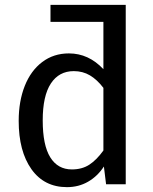

<svg xmlns="http://www.w3.org/2000/svg" viewBox="-20 -759 630 791"><path d="M498 0H417L408 -73Q382 -33 343 -10.5Q304 12 256 12Q162 12 109.5 -62Q57 -136 57 -261Q57 -342 82 -405Q107 -468 154 -503.5Q201 -539 264 -539Q345 -539 406 -474V-669H188V-739H498ZM406 -139V-397Q380 -431 350.5 -448.5Q321 -466 284 -466Q223 -466 189.5 -415Q156 -364 156 -263Q156 -161 187 -111Q218 -61 276 -61Q318 -61 348 -80.5Q378 -100 406 -139Z"/></svg>

Font: Fira Sans
Style: Regular
Weight: 400
Designer: bBox Type GmbH & Carrois Corporate GbR & Edenspiekermann AG
Foundry: bBox Type GmbH & Carrois Corporate GbR & Edenspiekermann AG
Version: Version 4.301